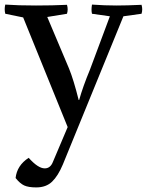

<svg xmlns="http://www.w3.org/2000/svg" viewBox="-24 -557 640 837"><path d="M207 148 271 -3 77 -481 -1 -497Q-6 -517 -1 -537Q54 -533 133 -533Q204 -533 268 -536Q274 -516 268 -497L182 -483L277 -258Q297 -209 319 -121H321Q338 -181 368 -253L455 -486L377 -497Q373 -513 377 -537Q432 -533 484 -533Q528 -533 593 -536Q599 -516 593 -497L514 -486L250 160Q229 210 203 235Q177 260 134 260Q100 260 81.5 251.5Q63 243 44 219Q50 164 101 131Q142 177 171 177Q196 177 207 148Z"/></svg>

Font: Adamina
Style: Regular
Weight: 400
Designer: Cyreal (www.cyreal.org)
Foundry: Alexei Vanyashin
Version: Version 1.013